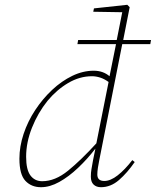

<svg xmlns="http://www.w3.org/2000/svg" viewBox="-20 -768 650 801"><path d="M89 -114Q89 -60 107 -36Q125 -12 156 -12Q210 -12 264 -56Q318 -100 382 -170L433 -426Q415 -439 397.5 -444.5Q380 -450 364 -450Q312 -450 264 -421.5Q216 -393 178 -347Q138 -297 113.5 -235.5Q89 -174 89 -114ZM394 -99Q391 -85 388.5 -68.5Q386 -52 386 -40Q386 -13 415 -13Q441 -13 471 -36.5Q501 -60 532 -100L542 -92Q511 -47 476.5 -17Q442 13 401 13Q382 13 370.5 2Q359 -9 359 -31Q359 -48 361.5 -62Q364 -76 368 -99L378 -148Q345 -105 306 -68Q267 -31 227.5 -9Q188 13 151 13Q111 13 86 -13.5Q61 -40 61 -106Q61 -157 78.5 -209.5Q96 -262 127 -309Q158 -356 197.5 -393Q237 -430 281.5 -451.5Q326 -473 371 -473Q410 -473 437 -450L464 -584H303L306 -601H467L490 -717L369 -719L372 -733L511 -748L521 -738L494 -601H610L607 -584H490Z"/></svg>

Font: Source Serif Pro ExtraLight
Style: Italic
Weight: 200
Italic angle: -12°
Designer: Frank Grießhammer
Foundry: Adobe Systems Incorporated
Version: Version 3.001;hotconv 1.0.111;makeotfexe 2.5.65597